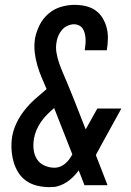

<svg xmlns="http://www.w3.org/2000/svg" viewBox="-20 -763 540 791"><path d="M185 8Q158 8 133 2Q108 -4 88 -18Q68 -32 55 -53Q42 -74 35.5 -98Q29 -122 27.5 -148Q26 -174 30 -200Q35 -229 48.5 -257Q62 -285 81.5 -309.5Q101 -334 124.5 -355Q148 -376 172 -396Q161 -421 151 -445Q141 -469 133.5 -495Q126 -521 123 -548Q120 -575 124 -603Q129 -631 142.5 -658.5Q156 -686 179 -706Q202 -726 230.5 -734.5Q259 -743 287 -743Q310 -743 332.5 -738Q355 -733 373 -720.5Q391 -708 402.5 -689Q414 -670 419.5 -648.5Q425 -627 424.5 -603.5Q424 -580 420 -556H329Q331 -568 332 -579.5Q333 -591 332.5 -602Q332 -613 329.5 -624Q327 -635 321.5 -644Q316 -653 306 -658Q296 -663 285 -663Q272 -663 258.5 -657Q245 -651 235.5 -640Q226 -629 220.5 -616Q215 -603 213 -590Q209 -568 212.5 -547Q216 -526 222.5 -506.5Q229 -487 237 -468Q245 -449 253 -430.5Q261 -412 268.5 -393Q276 -374 284 -355L333 -230L381 -316H480L393 -158Q389 -149 384 -141Q379 -133 375 -124L423 0H328L311 -44L304 -61Q288 -38 265 -20Q242 -2 215 5L205 7H198ZM205 -72Q217 -72 228 -76.5Q239 -81 248.5 -89Q258 -97 265 -106.5Q272 -116 278 -127L203 -318Q188 -305 174 -291Q160 -277 149 -261Q138 -245 130.5 -227.5Q123 -210 120 -192Q116 -169 118.5 -147Q121 -125 132 -107.5Q143 -90 163 -81Q183 -72 205 -72Z"/></svg>

Font: Iosevka SS04 Medium Oblique
Style: Regular
Weight: 500
Italic angle: -9°
Monospace: yes
Designer: Belleve Invis
Foundry: Belleve Invis
Version: Version 19.0.0; ttfautohint (v1.8.4)